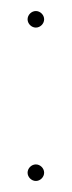

<svg xmlns="http://www.w3.org/2000/svg" viewBox="-20 -438 131 348"><path d="M45 -388C53 -388 60 -395 60 -403C60 -411 53 -418 45 -418C37 -418 30 -411 30 -403C30 -395 37 -388 45 -388ZM45 -110C53 -110 60 -117 60 -125C60 -133 53 -140 45 -140C37 -140 30 -133 30 -125C30 -117 37 -110 45 -110Z"/></svg>

Font: Advent Pro
Style: Thin
Weight: 100
Designer: Andreas Kalpakidis
Foundry: Andreas Kalpakidis
Version: Version 2.002 2007